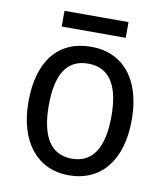

<svg xmlns="http://www.w3.org/2000/svg" viewBox="-79 -742 703 818"><g transform="rotate(10 273.0 -333.5)"><path d="M411 -677H134V-609H411ZM497 -269C497 -448 408 -546 274 -546C131 -546 50 -446 50 -269C50 -95 138 10 272 10C414 10 497 -95 497 -269ZM138 -269C138 -400 179 -473 273 -473C367 -473 409 -400 409 -269C409 -138 367 -62 274 -62C180 -62 138 -138 138 -269Z"/></g></svg>

Font: Noto Sans Bengali UI SemiCondensed
Style: Regular
Weight: 400
Width: 4
Designer: Jelle Bosma - Monotype Design Team
Foundry: Monotype Imaging Inc.
Version: Version 2.003